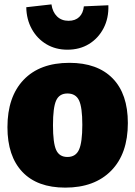

<svg xmlns="http://www.w3.org/2000/svg" viewBox="-20 -842 618 877"><path d="M297 -555Q425 -555 494.5 -484Q564 -413 564 -280Q564 -140 488 -62.5Q412 15 278 15Q150 15 82 -57Q14 -129 14 -261Q14 -400 88 -477.5Q162 -555 297 -555ZM288 -415Q251 -415 236.5 -383Q222 -351 222 -270Q222 -189 236.5 -157Q251 -125 288 -125Q326 -125 341 -158.5Q356 -192 356 -272Q356 -352 341 -383.5Q326 -415 288 -415ZM288 -615Q234 -615 192 -640Q150 -665 125.5 -709Q101 -753 100 -809L215 -822Q220 -787 240.5 -767Q261 -747 293 -747Q324 -747 342 -764.5Q360 -782 363 -813L475 -818Q477 -759 453 -713Q429 -667 386.5 -641Q344 -615 288 -615Z"/></svg>

Font: Bitter Black
Style: Regular
Weight: 900
Designer: Sol Matas, and Bitter project Authors
Foundry: Sol Matas
Version: Version 2.001